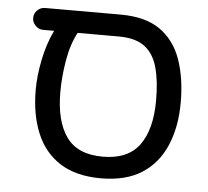

<svg xmlns="http://www.w3.org/2000/svg" viewBox="-47 -639 757 699"><g transform="rotate(5 332.0 -290.0)"><path d="M346 10Q255 10 196.5 -27.5Q138 -65 110 -133Q82 -201 82 -290Q82 -342 94 -401Q106 -460 130 -510H90Q74 -510 62 -522Q50 -534 50 -550Q50 -567 62 -578.5Q74 -590 90 -590H366Q457 -590 510.5 -552.5Q564 -515 588 -447.5Q612 -380 612 -290Q612 -201 583 -133Q554 -65 495.5 -27.5Q437 10 346 10ZM172 -290Q172 -184 213 -126.5Q254 -69 346 -69Q438 -69 480 -126.5Q522 -184 522 -290Q522 -361 508.5 -410Q495 -459 461.5 -484.5Q428 -510 366 -510H216Q192 -465 182 -404.5Q172 -344 172 -290Z"/></g></svg>

Font: Varela Round
Style: Regular
Weight: 400
Designer: Joe Prince, Avraham Cornfeld
Foundry: Joe Prince, Avraham Cornfeld
Version: Version 3.010; ttfautohint (v1.8.4.7-5d5b)